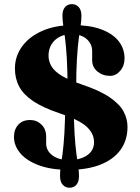

<svg xmlns="http://www.w3.org/2000/svg" viewBox="-20 -817 671 921"><path d="M331.1 -696.6Q410.5 -696.6 465.3 -676.3Q520.2 -656 548.8 -620Q577.4 -583.9 577.4 -536.9Q577.4 -501.4 556.7 -477.3Q536.1 -453.1 508 -453.1Q472.8 -453.1 447.4 -474Q422.1 -494.8 422.1 -528.3V-571.8Q422.1 -606.3 395.6 -629.8Q369.1 -653.2 322.1 -653.2Q290.9 -653.2 266.1 -640.4Q241.4 -627.6 227.1 -604.4Q212.8 -581.2 212.8 -549.9Q212.8 -521.7 227.7 -497.7Q242.6 -473.7 277.2 -452.8Q311.9 -432 371.7 -412Q458 -383.2 505.8 -350.5Q553.6 -317.9 572.6 -282.4Q591.6 -247 591.6 -208.1Q591.6 -144.6 558.3 -98.5Q525.1 -52.4 461.9 -27.3Q398.8 -2.3 309.2 -2.3Q226 -2.3 167.4 -23.8Q108.7 -45.3 77.9 -81.3Q47 -117.3 47 -160.6Q47 -196.1 67.7 -218.7Q88.3 -241.4 124.3 -241.4Q156.2 -241.4 178.8 -219.5Q201.4 -197.7 201.4 -161.2V-129.1Q201.4 -94.4 231.3 -71.8Q261.2 -49.3 311.4 -49.3Q364.4 -49.3 397.8 -72Q431.1 -94.7 431.1 -135.2Q431.1 -176.8 395.2 -209.7Q359.2 -242.5 263 -274.6Q186 -300.6 139.5 -331.6Q93 -362.6 72.3 -401.3Q51.6 -440 51.6 -488.1Q51.6 -546.8 85.8 -594Q120 -641.2 182.8 -668.9Q245.6 -696.6 331.1 -696.6ZM345.4 -384.5H303.8Q304.3 -477.5 300.5 -537.2Q296.8 -597 291.9 -634.1Q287.1 -671.2 283.3 -695.7Q279.6 -720.2 279.6 -742.6Q279.6 -769.1 292.2 -783.1Q304.8 -797.2 325.3 -797.2Q344.1 -797.2 357.3 -783.3Q370.6 -769.5 370.6 -740.9Q370.6 -718.8 366.8 -694.8Q363 -670.7 358 -633.6Q353 -596.5 349.2 -537Q345.4 -477.5 345.4 -384.5ZM292.6 -326.6H334.2Q333.8 -235.4 337.6 -176.4Q341.4 -117.5 346.3 -80.6Q351.3 -43.7 355.1 -19.2Q358.9 5.2 358.9 27.8Q358.9 55 346.5 69.3Q334.1 83.6 313.3 83.6Q294.2 83.6 281 69.4Q267.9 55.3 267.9 26Q267.9 3.9 271.6 -20.1Q275.4 -44.1 280.2 -80.8Q285.1 -117.5 288.8 -176.2Q292.6 -235 292.6 -326.6Z"/></svg>

Font: Fraunces SuperSoft
Style: Regular
Weight: 900
Version: Version 1.000;[b76b70a41]